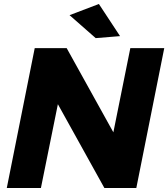

<svg xmlns="http://www.w3.org/2000/svg" viewBox="-20 -942 843 962"><path d="M663 0H503L270 -420L185 0H14L154 -701H314L548 -279L633 -701H803ZM459.5 -751 328.5 -866 475.5 -922 581.5 -761Z"/></svg>

Font: Argentum Novus
Style: Bold Italic
Weight: 700
Designer: Julieta Ulanovsky (font) & Cristiano Sobral (main changes)
Foundry: Julieta Ulanovsky (font) & Cristiano Sobral (main changes)
Version: Version 3.00;November 27, 2020;FontCreator 13.0.0.2655 64-bi